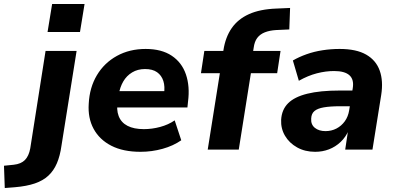

<svg xmlns="http://www.w3.org/2000/svg" viewBox="-125 -752 1994 965"><path d="M114 -591 137 -732H300L277 -591ZM-101 193 -105 81 -56 76Q-19 72 0.5 52Q20 32 27 -6L104 -496H260L184 -20Q177 31 161 68.5Q145 106 118 131Q91 156 50 170Q9 184 -50 189Z M581 11Q494 11 434.5 -19.5Q375 -50 345.5 -104.5Q316 -159 321 -231Q325 -312 362 -374Q399 -436 462.5 -471Q526 -506 607 -506Q687 -506 738 -472Q789 -438 809.5 -378Q830 -318 820 -241L817 -212H443L455 -294H715L699 -279Q705 -317 696 -345Q687 -373 664.5 -389Q642 -405 604 -405Q567 -405 539 -388Q511 -371 494.5 -342.5Q478 -314 472 -278L467 -247Q459 -201 471.5 -168.5Q484 -136 516 -119.5Q548 -103 598 -103Q639 -103 680 -114Q721 -125 753 -147L786 -47Q746 -19 692 -4Q638 11 581 11Z M919 0 980 -384H885L902 -496H1022L993 -471L998 -500Q1008 -565 1039.5 -610.5Q1071 -656 1126.5 -681Q1182 -706 1265 -709L1333 -712L1329 -604L1263 -601Q1230 -599 1206 -589.5Q1182 -580 1168 -561.5Q1154 -543 1150 -512L1146 -487L1137 -496H1285L1268 -384H1136L1075 0Z M1459 11Q1408 11 1368.5 -11Q1329 -33 1307.5 -69.5Q1286 -106 1288 -150Q1291 -201 1323 -233Q1355 -265 1419.5 -281Q1484 -297 1583 -297H1660L1648 -218H1585Q1535 -218 1503 -212.5Q1471 -207 1455.5 -194Q1440 -181 1439 -156Q1437 -126 1457.5 -109.5Q1478 -93 1511 -93Q1541 -93 1566 -106Q1591 -119 1608 -142.5Q1625 -166 1630 -198L1648 -309Q1655 -352 1631.5 -373.5Q1608 -395 1554 -395Q1512 -395 1467.5 -383.5Q1423 -372 1377 -346L1347 -448Q1378 -466 1416 -479.5Q1454 -493 1496.5 -499.5Q1539 -506 1582 -506Q1666 -506 1715.5 -477.5Q1765 -449 1783.5 -397Q1802 -345 1791 -275L1747 0H1610L1625 -100H1629Q1613 -63 1587 -38.5Q1561 -14 1528.5 -1.5Q1496 11 1459 11Z"/></svg>

Font: Nunito Sans 10pt ExtraBold
Style: Italic
Weight: 800
Italic angle: -9°
Designer: Vernon Adams
Foundry: Vernon Adams
Version: Version 3.101;gftools[0.9.27]